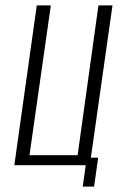

<svg xmlns="http://www.w3.org/2000/svg" viewBox="-20 -611 457 710"><path d="M286 79 297 0H33L116 -591H168L89 -37H267L344 -591H396L316 -28H343L328 79Z"/></svg>

Font: Alumni Sans Light
Style: Italic
Weight: 300
Italic angle: -8°
Version: Version 1.016